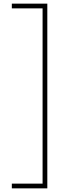

<svg xmlns="http://www.w3.org/2000/svg" viewBox="-20 -819 360 1055"><path d="M45 190H214V-773H45V-799H240V216H45Z"/></svg>

Font: Noto Sans Sinhala UI Thin
Style: Regular
Weight: 100
Designer: Jelle Bosma - Monotype Design Team
Foundry: Monotype Imaging Inc.
Version: Version 2.006; ttfautohint (v1.8.4.7-5d5b)